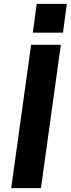

<svg xmlns="http://www.w3.org/2000/svg" viewBox="-20 -974 366 994"><path d="M38 0H192L295 -742H141ZM170 -954 150 -805H306L326 -954Z"/></svg>

Font: Cheyenne Sans
Style: Bold Italic
Weight: 700
Italic angle: -8.13011°
Designer: The Public Sans project authors (U.S. Web Design System), Libre Franklin designed by Pablo Impallari and Rodrigo Fuenzal
Foundry: The Cheyenne Sans Project Authors
Version: Version 2.007